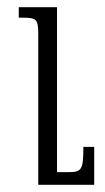

<svg xmlns="http://www.w3.org/2000/svg" viewBox="-20 -512 292 532"><path d="M241 -105H211C211 -39 206 -35 166 -35H138V-492H32V-463H44C81 -463 86 -458 86 -418V0H241Z"/></svg>

Font: Noto Serif Armenian Condensed Light
Style: Regular
Weight: 300
Width: 3
Designer: Monotype Design Team
Foundry: Monotype Imaging Inc.
Version: Version 2.008